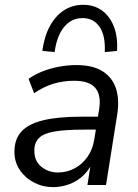

<svg xmlns="http://www.w3.org/2000/svg" viewBox="-20 -764 570 793"><path d="M199.4 8.9Q157 8.9 120.5 -10Q84.1 -28.9 61.8 -61.8Q39.6 -94.8 39.6 -137.3Q39.6 -188.8 68.3 -220.5Q97.1 -252.2 158.1 -267.1Q219.1 -282 314.6 -282H395.1L386.8 -228.6H325.9Q248.9 -228.6 204.3 -220.7Q159.8 -212.9 140.8 -193.9Q121.8 -174.9 121.8 -142.1Q121.8 -98.1 151.2 -74.9Q180.5 -51.6 219.3 -51.6Q255.5 -51.6 287.1 -68Q318.7 -84.4 340.9 -115.5Q363.1 -146.6 369.7 -190.1L389.3 -311.7Q398.8 -369.8 374.2 -400.1Q349.6 -430.4 286.2 -430.4Q241.1 -430.4 200.7 -418.2Q160.2 -405.9 120.8 -378.9L98.1 -438.3Q122.1 -455.8 154.2 -468.6Q186.3 -481.3 222.6 -488.3Q258.9 -495.3 294.8 -495.3Q363.2 -495.3 403.6 -469.7Q444.1 -444.2 459.1 -398.2Q474 -352.1 464 -290.3L417.9 0H341.2L358.3 -110.4H368.3Q354.8 -69.8 328.2 -43.2Q301.7 -16.7 268 -3.9Q234.4 8.9 199.4 8.9ZM205.6 -548.9 154.8 -553.8Q162.8 -613.3 185.7 -655.7Q208.7 -698.2 243.7 -721.1Q278.8 -744.1 323.6 -744.1Q368.4 -744.1 400.7 -720.9Q433.1 -697.7 450 -655.3Q466.9 -612.8 463.4 -553.8L412.6 -548.9Q416.2 -615.8 391.6 -652.6Q366.9 -689.3 320.7 -689.3Q275 -689.3 244.8 -652.6Q214.7 -615.8 205.6 -548.9Z"/></svg>

Font: Nunito Sans 12pt ExtraLight
Style: Italic
Weight: 200
Italic angle: -9°
Designer: Vernon Adams
Foundry: Vernon Adams
Version: Version 3.101;gftools[0.9.27]